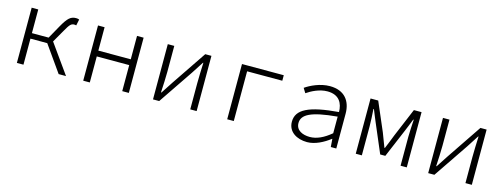

<svg xmlns="http://www.w3.org/2000/svg" viewBox="-17 -1225 4935 1887"><g transform="rotate(15 2450.0 -281.0)"><path d="M432 -296 506 -425C545 -495 561 -510 590 -510C599 -510 603 -509 611 -507L624 -570C616 -574 604 -576 593 -576C539 -576 509 -551 455 -455L380 -321H210V-562H143V0H210V-265H381L568 0H643Z M818 -562V0H885V-265H1215V0H1282V-562H1215V-324H885V-562Z M1528 -562V0H1591L1831 -354C1852 -388 1886 -440 1909 -475H1913C1910 -401 1907 -325 1907 -264V0H1972V-562H1909L1670 -208C1647 -174 1613 -122 1591 -87H1586C1590 -161 1594 -237 1594 -298V-562Z M2283 -562V0H2350V-506H2708V-562Z M2903 -142C2903 -38 2995 14 3098 14C3179 14 3264 -31 3328 -81H3331L3337 0H3393V-354C3393 -481 3326 -576 3175 -576C3075 -576 2979 -528 2929 -493L2958 -446C3006 -479 3084 -520 3165 -520C3287 -520 3325 -440 3326 -353C3026 -328 2903 -268 2903 -142ZM3325 -137C3251 -75 3181 -42 3111 -42C3039 -42 2969 -71 2969 -146C2969 -231 3055 -282 3325 -306Z M3591 -562V0H3653V-295C3653 -341 3649 -413 3645 -470H3650C3666 -428 3685 -386 3701 -346L3825 -55H3877L4000 -346C4016 -386 4034 -427 4050 -470H4055C4052 -413 4047 -341 4047 -295V0H4110V-562H4032L3910 -271C3893 -224 3872 -176 3853 -129H3848C3831 -176 3812 -224 3794 -271L3669 -562Z M4328 -562V0H4391L4631 -354C4652 -388 4686 -440 4709 -475H4713C4710 -401 4707 -325 4707 -264V0H4772V-562H4709L4470 -208C4447 -174 4413 -122 4391 -87H4386C4390 -161 4394 -237 4394 -298V-562Z"/></g></svg>

Font: Kawkab Mono Light
Style: Regular
Weight: 300
Monospace: yes
Designer: Abdullah Arif
Foundry: Abdullah Arif
Version: Version 1.000;PS 000.500;hotconv 1.0.88;makeotf.lib2.5.64775